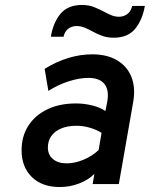

<svg xmlns="http://www.w3.org/2000/svg" viewBox="-20 -742 604 774"><path d="M221 12Q149.5 12 108.2 -28.5Q67 -69 67 -136Q67 -193 94.5 -235.5Q122 -278 171.2 -301.5Q220.5 -325 286.5 -325Q319.5 -325 351.5 -317Q383.5 -309 405 -294.5L412 -330Q421 -377.5 401.5 -402.8Q382 -428 336.5 -428Q300 -428 257 -414.2Q214 -400.5 175 -375.5L160 -464.5Q207 -493.5 255.2 -508.2Q303.5 -523 352 -523Q411.5 -523 452 -499Q492.5 -475 509.8 -431.8Q527 -388.5 517 -331L459 0H353.5L360.5 -41Q336 -16.5 298.5 -2.2Q261 12 221 12ZM249 -83.5Q281.5 -83.5 316 -97.8Q350.5 -112 377.5 -137L389.5 -206.5Q368.5 -219.5 342 -227.2Q315.5 -235 288 -235Q252.5 -235 226.8 -224.2Q201 -213.5 187 -193.8Q173 -174 173 -147.5Q173 -118 193.5 -100.8Q214 -83.5 249 -83.5ZM438.5 -590Q411 -590 389.2 -598.5Q367.5 -607 350.5 -616.5Q337 -624 321.5 -630.5Q306 -637 288.5 -637Q270.5 -637 256 -626.8Q241.5 -616.5 236 -594H185Q194.5 -651.5 224.2 -686.8Q254 -722 310.5 -722Q338.5 -722 359.8 -713.2Q381 -704.5 399 -695Q413 -687.5 428 -681Q443 -674.5 460 -674.5Q478 -674.5 492.8 -685Q507.5 -695.5 513 -718H564Q554 -661 524.5 -625.5Q495 -590 438.5 -590Z"/></svg>

Font: Overpass SemiBold
Style: Italic
Weight: 600
Italic angle: -10°
Designer: Delve Withrington, Dave Bailey, Thomas Jockin
Foundry: Delve Fonts LLC
Version: Version 4.000